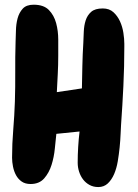

<svg xmlns="http://www.w3.org/2000/svg" viewBox="-20 -754 573 800"><path d="M498 -558.6Q498 -477.5 494.1 -396Q490.2 -314.5 484.4 -233.4Q483.4 -218.8 482.4 -193.8Q481.4 -168.9 478.5 -140.1Q475.6 -111.3 470.7 -82Q465.8 -52.7 455.6 -28.8Q445.3 -4.9 429.2 10.3Q413.1 25.4 389.6 25.4Q369.1 25.4 353 16.6Q336.9 7.8 326.2 -6.3Q315.4 -20.5 309.6 -38.6Q303.7 -56.6 303.7 -76.2Q303.7 -108.4 305.7 -141.1Q307.6 -173.8 311.5 -206.1L214.8 -196.3Q211.9 -170.9 208.5 -135.3Q205.1 -99.6 194.8 -66.9Q184.6 -34.2 164.1 -10.7Q143.6 12.7 107.4 12.7Q85 12.7 70.3 2.4Q55.7 -7.8 46.9 -23.9Q38.1 -40 34.2 -59.6Q30.3 -79.1 30.3 -96.7Q30.3 -155.3 35.2 -213.4Q40 -271.5 42 -330.1Q43.9 -391.6 43.5 -453.6Q43 -515.6 44.9 -578.1Q45.9 -598.6 46.4 -626Q46.9 -653.3 53.2 -677.2Q59.6 -701.2 74.7 -717.8Q89.8 -734.4 120.1 -734.4Q162.1 -734.4 183.6 -712.4Q205.1 -690.4 213.9 -657.7Q222.7 -625 222.7 -588.4Q222.7 -551.8 222.7 -522.5Q222.7 -483.4 220.7 -445.8Q218.8 -408.2 216.8 -370.1L321.3 -385.7Q322.3 -433.6 323.2 -480.5Q324.2 -527.3 327.1 -574.2Q328.1 -596.7 329.1 -622.1Q330.1 -647.5 336.9 -668.9Q343.8 -690.4 359.9 -704.6Q376 -718.8 408.2 -718.8Q435.5 -718.8 452.6 -703.1Q469.7 -687.5 480 -665Q490.2 -642.6 494.1 -617.2Q498 -591.8 498 -571.3Z"/></svg>

Font: Chewy
Style: Regular
Weight: 400
Designer: Squid
Foundry: Font Diner, Inc DBA Sideshow
Version: Version 1.000